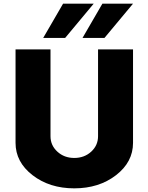

<svg xmlns="http://www.w3.org/2000/svg" viewBox="-20 -1020 812 1050"><path d="M216.2 -812.5 325 -1000H492.5L336.2 -812.5ZM431.2 -812.5 540 -1000H707.5L551.2 -812.5ZM65 -238.8V-750H256.2V-275Q256.2 -225 293.8 -190.6Q331.2 -156.2 386.2 -156.2Q441.2 -156.2 478.8 -190.6Q516.2 -225 516.2 -275V-750H707.5V-238.8Q707.5 -133.8 614.4 -61.9Q521.2 10 386.2 10Q251.2 10 158.1 -61.9Q65 -133.8 65 -238.8Z"/></svg>

Font: Now Alt Black
Style: Regular
Weight: 900
Designer: Alfredo Marco Pradil
Foundry: Alfredo Marco Pradil
Version: Version 1.002;PS 001.002;hotconv 1.0.88;makeotf.lib2.5.64775